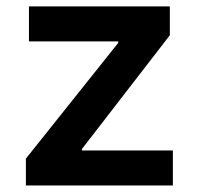

<svg xmlns="http://www.w3.org/2000/svg" viewBox="-20 -565 602 585"><path d="M506.7 0H58.9V-81.7L340.2 -434.3V-438.9H68.2V-545.5H497.5V-457.7L229.8 -111.2V-106.5H506.7Z"/></svg>

Font: Linik Sans SemiBold
Style: Regular
Weight: 600
Designer: Rasmus Andersson (font), Cristiano Sobral (main changes)
Foundry: rsms
Version: Version 3.018;June 1, 2022;FontCreator 14.0.0.2814 64-bit; t